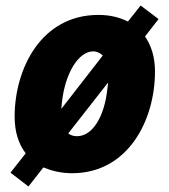

<svg xmlns="http://www.w3.org/2000/svg" viewBox="-20 -617 613 695"><path d="M83 58 137 -11C166 1 200 10 241 10C443 10 541 -181 541 -358C541 -410 528 -451 505 -485L554 -548L489 -597L443 -539C413 -554 379 -563 336 -563C129 -563 33 -368 33 -195C33 -140 47 -96 73 -62L18 8ZM352 -416 202 -223C203 -231 203 -238 204 -245C215 -351 264 -431 317 -431C331 -431 343 -425 352 -416ZM259 -124C247 -124 236 -127 227 -134L371 -318C371 -312 370 -305 369 -298C358 -191 313 -124 259 -124Z"/></svg>

Font: Noto Sans SemiCondensed Black
Style: Italic
Weight: 900
Width: 4
Italic angle: -12°
Designer: Monotype Design Team
Foundry: Monotype Imaging Inc.
Version: Version 2.013